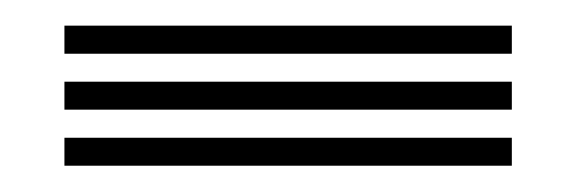

<svg xmlns="http://www.w3.org/2000/svg" viewBox="-20 -438 447 149"><path d="M30 -396.3V-418.1H377.2V-396.3ZM30 -309.4V-331.1H377.2V-309.4ZM30 -352.9V-374.6H377.2V-352.9Z"/></svg>

Font: Big Shoulders Inline Thin
Style: Regular
Weight: 100
Designer: Patric King
Foundry: XO Type Co
Version: Version 2.002